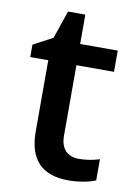

<svg xmlns="http://www.w3.org/2000/svg" viewBox="-78 -712 550 774"><g transform="rotate(10 196.5 -325.0)"><path d="M283.2 -83C238.3 -83 208 -108.9 208 -164.1V-453.1H361.8V-540H208V-660.2H137.2L98.1 -545.9L19 -503.9V-453.1H92.8V-162.1C92.8 -47.4 147 9.8 255.9 9.8C298.8 9.8 341.8 1.5 367.2 -9.8V-96.2C339.4 -87.4 311 -83 283.2 -83Z"/></g></svg>

Font: Samim Medium
Style: Regular
Weight: 500
Foundry: DejaVu fonts team - Redesigned by Saber Rastikerdar
Version: Version 4.0.5